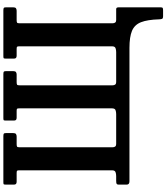

<svg xmlns="http://www.w3.org/2000/svg" viewBox="56 -846 990 1142"><g transform="rotate(-90 551.0 -275.0)"><path d="M246 -653V-101Q246 -79 265 -79H443.5Q457 -79 467.2 -83Q477.5 -87 477.5 -104V-654Q477.5 -664 475.8 -667.5Q474 -671 463 -671H421.5Q405 -671 405 -686V-737Q405 -747 408.2 -748.5Q411.5 -750 420 -750H681Q692.5 -750 695.8 -747.2Q699 -744.5 699 -733V-692Q699 -679 693.2 -675Q687.5 -671 678.5 -671H633.5Q621.5 -671 618 -668.2Q614.5 -665.5 614.5 -653V-101Q614.5 -79 633.5 -79H812.5Q825.5 -79 836 -83Q846.5 -87 846.5 -104V-654Q846.5 -664 844.5 -667.5Q842.5 -671 831.5 -671H790.5Q773.5 -671 773.5 -686V-737Q773.5 -747 776.8 -748.5Q780 -750 788.5 -750H1060.5Q1071.5 -750 1075 -747.2Q1078.5 -744.5 1078.5 -733V-692Q1078.5 -679 1072.8 -675Q1067 -671 1057.5 -671H1002.5Q990.5 -671 987 -668.2Q983.5 -665.5 983.5 -653V-101Q983.5 -79 1002.5 -79H1067.5Q1074.5 -79 1076.5 -74.5Q1078.5 -70 1078.5 -63V184.5Q1078.5 195.5 1074.5 197.8Q1070.5 200 1059.5 200H1026.5Q1012.5 200 1010 194.2Q1007.5 188.5 1007 176.5Q1005 107.5 990 69Q975 30.5 938.8 15.2Q902.5 0 837.5 0H44Q24 0 24 -16V-65Q24 -73 28.2 -76Q32.5 -79 47 -79H75Q88 -79 98.5 -83Q109 -87 109 -104V-654Q109 -664 107 -667.5Q105 -671 94 -671H41Q24 -671 24 -686V-737Q24 -747 27.2 -748.5Q30.5 -750 39 -750H312.5Q323.5 -750 327 -747.2Q330.5 -744.5 330.5 -733V-692Q330.5 -679 324.8 -675Q319 -671 309.5 -671H264.5Q253 -671 249.5 -668.2Q246 -665.5 246 -653Z"/></g></svg>

Font: Besley* Narrow Semi
Style: Regular
Weight: 600
Width: 4
Designer: Owen Earl
Foundry: indestructible type*
Version: Version 3.000; ttfautohint (v1.8.3)